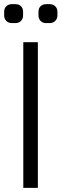

<svg xmlns="http://www.w3.org/2000/svg" viewBox="-31 -903 296 923"><path d="M151 0H81V-700H151ZM43 -792H26Q10 -792 -0.5 -802.5Q-11 -813 -11 -829V-846Q-11 -863 -0.5 -873Q10 -883 26 -883H43Q60 -883 70 -873Q80 -863 80 -846V-829Q80 -813 70 -802.5Q60 -792 43 -792ZM208 -792H191Q174 -792 164 -802.5Q154 -813 154 -829V-846Q154 -863 164 -873Q174 -883 191 -883H208Q224 -883 234.5 -873Q245 -863 245 -846V-829Q245 -813 234.5 -802.5Q224 -792 208 -792Z"/></svg>

Font: Strong
Style: Regular
Weight: 400
Designer: Roman Shchyukin (Gaslight Type Foundry)
Foundry: Cyreal (www.cyreal.org)
Version: Version 1.001